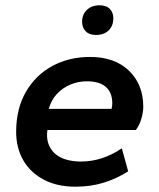

<svg xmlns="http://www.w3.org/2000/svg" viewBox="-20 -695 600 725"><path d="M265 10Q195 10 144.5 -17Q94 -44 67.5 -90.5Q41 -137 41 -197Q41 -285 78 -348.5Q115 -412 178 -446Q241 -480 320 -480Q413 -480 467 -428Q521 -376 521 -292Q521 -272 514 -247.5Q507 -223 493 -204H159Q155 -175 162.5 -153Q170 -131 187 -115.5Q204 -100 229.5 -92.5Q255 -85 285 -85Q327 -85 366 -98Q405 -111 440 -135L464 -48Q420 -20 371 -5Q322 10 265 10ZM164 -284H401Q404 -293 404 -304Q404 -346 379.5 -367Q355 -388 308 -388Q275 -388 245.5 -375.5Q216 -363 195 -340.5Q174 -318 164 -284ZM342 -563Q317 -563 303.5 -577Q290 -591 290 -613Q290 -640 308 -657.5Q326 -675 356 -675Q382 -675 395 -661Q408 -647 408 -626Q408 -598 390.5 -580.5Q373 -563 342 -563Z"/></svg>

Font: Gantari SemiBold
Style: Italic
Weight: 600
Italic angle: -10°
Designer: Anugrah Pasau
Foundry: Lafontype
Version: Version 1.000